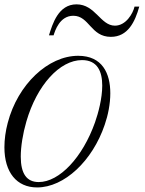

<svg xmlns="http://www.w3.org/2000/svg" viewBox="-39 -841 656 871"><path d="M-3.9 -283.7C-13.7 -247.1 -19 -208.5 -19 -172.9C-19 -59.1 36.6 9.3 129.4 9.3C252.4 9.3 380.4 -110.8 436 -274.9C451.2 -318.8 461.4 -369.6 461.4 -418C461.4 -508.3 425.3 -587.9 315.4 -587.9C179.7 -587.9 41.5 -458.5 -3.9 -283.7ZM136.7 -15.1C82 -15.1 55.2 -53.2 55.2 -130.4C55.2 -175.8 64.5 -234.4 80.6 -289.6C128.4 -454.6 231.9 -568.4 333 -568.4C403.8 -568.4 424.8 -515.6 424.8 -452.6C424.8 -395 407.2 -329.1 392.1 -286.1C335.9 -127 230.5 -15.1 136.7 -15.1ZM308.1 -821.3C225.6 -821.3 199.2 -732.4 183.1 -680.7H204.1C210.4 -700.7 231.4 -769.5 293.5 -769.5C366.2 -769.5 372.6 -673.8 463.9 -673.8C541.5 -673.8 573.7 -742.7 592.8 -811H571.3C564 -779.3 532.2 -724.6 482.4 -724.6C416.5 -724.6 394 -821.3 308.1 -821.3Z"/></svg>

Font: Petit Formal Script
Style: Regular
Weight: 400
Designer: Pablo Impallari, Brenda Gallo, Rodrigo Fuenzalida
Foundry: Pablo Impallari, Brenda Gallo, Rodrigo Fuenzalida
Version: Version 1.001